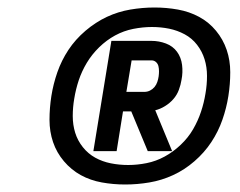

<svg xmlns="http://www.w3.org/2000/svg" viewBox="-20 -917 640 512"><path d="M229 -514 277 -808H384Q404 -808 422.5 -801Q441 -794 452 -779Q463 -764 465.5 -744Q468 -724 464 -704Q462 -691 457 -677.5Q452 -664 442.5 -653Q433 -642 420 -634Q407 -626 394 -623L439 -514H374L330 -620H308L291 -514ZM317 -672H365Q373 -672 380 -675.5Q387 -679 392 -685Q397 -691 399.5 -698.5Q402 -706 403 -713Q404 -720 404 -727Q404 -734 402.5 -740.5Q401 -747 396 -751.5Q391 -756 384 -756H331ZM314 -425Q282 -425 251.5 -430.5Q221 -436 195.5 -450Q170 -464 150.5 -487Q131 -510 121.5 -538Q112 -566 112 -597.5Q112 -629 117 -661Q122 -693 133 -724.5Q144 -756 162.5 -784Q181 -812 208 -835Q235 -858 265 -872Q295 -886 327.5 -891.5Q360 -897 392 -897Q424 -897 454.5 -891.5Q485 -886 511 -872Q537 -858 556 -835Q575 -812 584.5 -784Q594 -756 594 -724.5Q594 -693 589 -661Q584 -629 573 -597.5Q562 -566 543.5 -538Q525 -510 498.5 -487Q472 -464 441.5 -450Q411 -436 378.5 -430.5Q346 -425 314 -425ZM322 -477Q346 -477 371 -482Q396 -487 419 -499.5Q442 -512 462 -531Q482 -550 495 -572.5Q508 -595 516 -619Q524 -643 528 -668Q532 -691 532 -714.5Q532 -738 525.5 -759Q519 -780 505.5 -797.5Q492 -815 472.5 -825.5Q453 -836 431 -840.5Q409 -845 385 -845Q361 -845 335.5 -840Q310 -835 287 -822.5Q264 -810 244.5 -791Q225 -772 211.5 -749.5Q198 -727 190 -703Q182 -679 178 -654Q174 -631 174 -607.5Q174 -584 180.5 -563Q187 -542 201 -524.5Q215 -507 234 -496.5Q253 -486 275.5 -481.5Q298 -477 322 -477Z"/></svg>

Font: Iosevka Extended Oblique
Style: Bold
Weight: 700
Width: 7
Italic angle: -9°
Monospace: yes
Designer: Belleve Invis
Foundry: Belleve Invis
Version: Version 32.5.0; ttfautohint (v1.8.4)